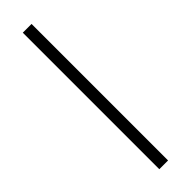

<svg xmlns="http://www.w3.org/2000/svg" viewBox="-251 -688 714 714"><g transform="rotate(-45 106.0 -331.0)"><path d="M126 -690V28H80V-690Z"/></g></svg>

Font: Gmarket Sans TTF Light
Style: Regular
Weight: 300
Designer: Creative Director : Sungho Lee; Art Director : Kiwoong Choi; Project Manager : Sori Yang, Jongwook Yoon; Font Designer :
Foundry: Sandoll Inc.
Version: Version 1.000;hotconv 1.0.109;makeotfexe 2.5.65596